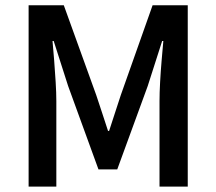

<svg xmlns="http://www.w3.org/2000/svg" viewBox="-20 -694 805 714"><path d="M86.4 0V-674.3H217.3L337.9 -340.3Q349.1 -307.6 359.9 -273.9Q370.6 -240.2 381.8 -207H385.7Q397 -240.2 407.5 -273.9Q418 -307.6 429.2 -340.3L547.4 -674.3H678.2V0H573.2V-317.9Q573.2 -348.6 575.4 -388.9Q577.6 -429.2 581.1 -469.7Q584.5 -510.3 587.4 -541.5H583L529.3 -374L416 -64H346.2L233.4 -374L179.7 -541.5H175.3Q178.2 -510.3 181.4 -469.7Q184.6 -429.2 187 -388.9Q189.5 -348.6 189.5 -317.9V0Z"/></svg>

Font: Akatab
Style: Bold
Weight: 700
Designer: SIL Global
Foundry: SIL Global
Version: Version 4.100